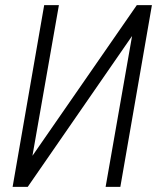

<svg xmlns="http://www.w3.org/2000/svg" viewBox="-20 -731 627 751"><path d="M515.1 -710.9H574.2L450.7 0H393.1L496.6 -590.3L88.4 0H29.3L152.8 -710.9H210.4L106.9 -121.6Z"/></svg>

Font: Roboto Mono Light
Style: Italic
Weight: 300
Designer: Google
Version: Version 2.000985; 2015; ttfautohint (v1.3)